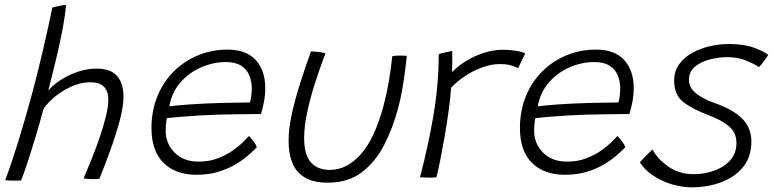

<svg xmlns="http://www.w3.org/2000/svg" viewBox="-20 -742 3233 803"><path d="M68 13Q54.5 13.5 34 13.5Q12 13.5 2 11Q16.5 -27 35.5 -84.8Q54.5 -142.5 75.2 -212.5Q96 -282.5 116 -357Q141 -451.5 162.5 -544.5Q184 -637.5 199 -710.5Q207 -713 227.2 -717Q247.5 -721 256 -721.5Q253.5 -684 242.8 -625.8Q232 -567.5 215.8 -499.5Q199.5 -431.5 182 -363.5Q201.5 -386.5 233.8 -407.5Q266 -428.5 305.2 -441.8Q344.5 -455 384 -455Q442.5 -455 469.5 -424.5Q496.5 -394 496.5 -337Q496.5 -297 480.8 -238Q465 -179 441.8 -114.8Q418.5 -50.5 396 5.5Q388.5 6.5 379.8 6.8Q371 7 362 7Q343.5 7 329.5 4Q345 -31.5 363 -76.2Q381 -121 396.8 -167.2Q412.5 -213.5 422.8 -254.8Q433 -296 433 -325Q433 -398 358 -398Q324 -398 292.2 -385.8Q260.5 -373.5 234 -355.5Q207.5 -337.5 188.8 -318.8Q170 -300 162 -286.5Q146.5 -229 128.2 -168.2Q110 -107.5 93.8 -58.5Q77.5 -9.5 68 13Z M1054 -126Q1042.5 -114 1021 -94.8Q999.5 -75.5 968 -56.2Q936.5 -37 894.8 -24Q853 -11 802 -11Q714 -11 663.8 -61Q613.5 -111 613.5 -206Q613.5 -278.5 638 -338.8Q662.5 -399 706.2 -442.8Q750 -486.5 807.8 -510.5Q865.5 -534.5 932.5 -534.5Q1010.5 -534.5 1050 -490.5Q1089.5 -446.5 1089.5 -372.5Q1089.5 -346.5 1084.8 -320.5Q1080 -294.5 1071.5 -265Q1066 -265 1036 -264.8Q1006 -264.5 966.2 -264Q926.5 -263.5 892 -262.5Q857 -261.5 814.8 -259Q772.5 -256.5 735 -253.5Q697.5 -250.5 678 -248Q673 -226.5 673 -194Q673 -141.5 710.2 -103.8Q747.5 -66 810.5 -66Q856 -66 893.2 -80.8Q930.5 -95.5 957.8 -115.5Q985 -135.5 1001.2 -152.5Q1017.5 -169.5 1021.5 -173.5Q1027 -168 1039.2 -152.2Q1051.5 -136.5 1054 -126ZM688 -297Q712 -301 772.5 -305.2Q833 -309.5 905 -311.5Q933 -312 959.5 -312.5Q986 -313 1004.2 -313.2Q1022.5 -313.5 1025.5 -313.5Q1033 -339.5 1033 -375Q1032.5 -402.5 1022.5 -427Q1012.5 -451.5 988.8 -467Q965 -482.5 924 -482.5Q873 -482.5 823 -461.2Q773 -440 736 -398.8Q699 -357.5 688 -297Z M1620.5 -507Q1632 -509.5 1650.5 -509.5Q1658.5 -509.5 1667.8 -509.2Q1677 -509 1681.5 -508.5Q1676 -454 1667.2 -397Q1658.5 -340 1644 -285.5Q1621.5 -202 1584.8 -132.2Q1548 -62.5 1491.2 -20.2Q1434.5 22 1352 22Q1290.5 22 1254.2 0Q1218 -22 1202.5 -61Q1187 -100 1187 -151.5Q1187 -204 1200.5 -265.5Q1214 -327 1235.2 -393.5Q1256.5 -460 1280.5 -527Q1286.5 -526.5 1294.8 -526Q1303 -525.5 1310 -525Q1318.5 -524 1326.8 -522.5Q1335 -521 1341 -519Q1318.5 -459.5 1298 -396Q1277.5 -332.5 1264.8 -272.8Q1252 -213 1252 -164.5Q1252 -95.5 1279.8 -63.5Q1307.5 -31.5 1359.5 -31.5Q1431 -31.5 1489 -96.8Q1547 -162 1583.5 -298Q1596 -343.5 1605.2 -395.8Q1614.5 -448 1620.5 -507Z M1870.5 -440Q1895.5 -466.5 1931 -488Q1966.5 -509.5 2006.2 -521.8Q2046 -534 2082.5 -534Q2109.5 -534 2136.8 -529.8Q2164 -525.5 2176.5 -518.5L2147 -457Q2136 -462.5 2118 -468.2Q2100 -474 2069.5 -474Q2035.5 -474 1997.8 -460.5Q1960 -447 1925.5 -424.2Q1891 -401.5 1866.5 -374.5Q1864 -335.5 1856.8 -281.8Q1849.5 -228 1839.8 -172.2Q1830 -116.5 1820.8 -70.2Q1811.5 -24 1805 0Q1792.5 1 1771.8 0.8Q1751 0.5 1736.5 -0.5Q1769.5 -125 1792 -254.5Q1814.5 -384 1815 -515.5Q1825 -519 1844.8 -523.5Q1864.5 -528 1871.5 -528.5Q1871.5 -509.5 1871.5 -482.5Q1871.5 -455.5 1870.5 -440Z M2595 -126Q2583.5 -114 2562 -94.8Q2540.5 -75.5 2509 -56.2Q2477.5 -37 2435.8 -24Q2394 -11 2343 -11Q2255 -11 2204.8 -61Q2154.5 -111 2154.5 -206Q2154.5 -278.5 2179 -338.8Q2203.5 -399 2247.2 -442.8Q2291 -486.5 2348.8 -510.5Q2406.5 -534.5 2473.5 -534.5Q2551.5 -534.5 2591 -490.5Q2630.5 -446.5 2630.5 -372.5Q2630.5 -346.5 2625.8 -320.5Q2621 -294.5 2612.5 -265Q2607 -265 2577 -264.8Q2547 -264.5 2507.2 -264Q2467.5 -263.5 2433 -262.5Q2398 -261.5 2355.8 -259Q2313.5 -256.5 2276 -253.5Q2238.5 -250.5 2219 -248Q2214 -226.5 2214 -194Q2214 -141.5 2251.2 -103.8Q2288.5 -66 2351.5 -66Q2397 -66 2434.2 -80.8Q2471.5 -95.5 2498.8 -115.5Q2526 -135.5 2542.2 -152.5Q2558.5 -169.5 2562.5 -173.5Q2568 -168 2580.2 -152.2Q2592.5 -136.5 2595 -126ZM2229 -297Q2253 -301 2313.5 -305.2Q2374 -309.5 2446 -311.5Q2474 -312 2500.5 -312.5Q2527 -313 2545.2 -313.2Q2563.5 -313.5 2566.5 -313.5Q2574 -339.5 2574 -375Q2573.5 -402.5 2563.5 -427Q2553.5 -451.5 2529.8 -467Q2506 -482.5 2465 -482.5Q2414 -482.5 2364 -461.2Q2314 -440 2277 -398.8Q2240 -357.5 2229 -297Z M2873 41.5Q2830.5 41.5 2787.8 28.2Q2745 15 2710 -8.8Q2675 -32.5 2656 -63.5Q2666 -74 2683.2 -91.8Q2700.5 -109.5 2709.5 -117Q2729 -77.5 2774.8 -45.5Q2820.5 -13.5 2880.5 -13.5Q2925.5 -13.5 2966.5 -28Q3007.5 -42.5 3033.8 -71.5Q3060 -100.5 3060 -143.5Q3060 -186.5 3030.2 -212.5Q3000.5 -238.5 2945.5 -259.5Q2877 -285 2838.2 -315Q2799.5 -345 2799.5 -404Q2799.5 -444 2820.2 -473Q2841 -502 2875 -520.8Q2909 -539.5 2949.2 -548.8Q2989.5 -558 3028 -558Q3091.5 -558 3133.2 -542.5Q3175 -527 3193 -512.5Q3186 -501 3174.8 -485.8Q3163.5 -470.5 3154.5 -461.5Q3132 -476 3098.5 -489.5Q3065 -503 3020.5 -503Q2987 -503 2950 -493.8Q2913 -484.5 2887.2 -463.8Q2861.5 -443 2861.5 -408.5Q2861.5 -375.5 2890.5 -352Q2919.5 -328.5 2969 -311Q3048.5 -283 3085.5 -244.5Q3122.5 -206 3122.5 -150Q3122.5 -86 3087.8 -43.5Q3053 -1 2996 20.2Q2939 41.5 2873 41.5Z"/></svg>

Font: Grandstander ExtraLight
Style: Italic
Weight: 200
Italic angle: -15°
Designer: Tyler Finck
Foundry: Etcetera Type Co
Version: Version 1.200; ttfautohint (v1.8.3)